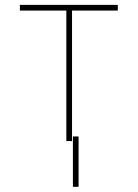

<svg xmlns="http://www.w3.org/2000/svg" viewBox="-20 -565 551 769"><path d="M451.7 -545.5V-522.7H268.5V0H245.7V-522.7H59.7V-545.5ZM272 -18.5H294.7V183.2H272Z"/></svg>

Font: Inter P Thin
Style: Regular
Weight: 100
Designer: Rasmus Andersson
Foundry: rsms
Version: Version 3.018;git-588b23468